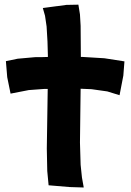

<svg xmlns="http://www.w3.org/2000/svg" viewBox="-20 -666 573 843"><path d="M5.9 -397.5 11.7 -327.1 26.4 -254.9 106.4 -270.5 172.9 -275.4H189.5L185.5 -13.7L187.5 85L193.4 147.5L286.1 155.3L347.7 157.2L339.8 113.3L334 57.6L331.1 -40C332 -119.1 333 -197.3 334 -276.4L381.8 -274.4L451.2 -264.6L504.9 -248L521.5 -334L526.4 -396.5L438.5 -410.2L342.8 -416H335L334 -552.7L331.1 -602.5L324.2 -645.5L271.5 -644.5L168 -630.9L177.7 -596.7L184.6 -549.8L188.5 -483.4C189.5 -460.9 189.5 -438.5 190.4 -416C171.9 -415 152.3 -415 133.8 -415L57.6 -408.2Z"/></svg>

Font: MaokenAssortedSans-Lite
Style: Lite
Weight: 400
Version: Version 1.400